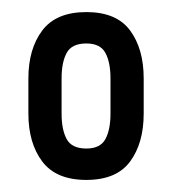

<svg xmlns="http://www.w3.org/2000/svg" viewBox="-20 -709 286 318"><path d="M123 -411Q73 -411 50 -441.5Q27 -472 27 -521V-579Q27 -628 50 -658.5Q73 -689 123 -689Q173 -689 195.5 -658.5Q218 -628 218 -579V-521Q218 -472 195.5 -441.5Q173 -411 123 -411ZM123 -463Q146 -463 154.5 -478.5Q163 -494 163 -521V-579Q163 -606 154.5 -621.5Q146 -637 123 -637Q99 -637 90.5 -621.5Q82 -606 82 -579V-521Q82 -494 90.5 -478.5Q99 -463 123 -463Z"/></svg>

Font: Sofia Sans Extra Condensed Medium
Style: Regular
Weight: 500
Version: Version 4.100